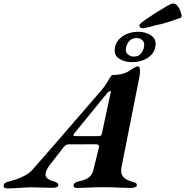

<svg xmlns="http://www.w3.org/2000/svg" viewBox="-86 -1041 1028 1066"><path d="M-43.4 5Q-54.6 5 -60.8 1.6Q-67 -1.8 -65.7 -11.3Q-64.3 -20.9 -56.4 -25.8Q-48.6 -30.7 -37.5 -33.1Q-17.7 -37.8 7 -46.4Q31.8 -54.9 55.5 -68.3Q79.2 -81.8 95.2 -99.8Q161 -174.4 224.1 -247.1Q287.2 -319.9 350 -392.8Q412.7 -465.8 476 -538.7Q493.7 -558.6 505.6 -578.4Q517.5 -598.2 525.5 -611.3Q533.6 -624.5 539.2 -624.5Q564.3 -624.5 587 -629.4Q609.7 -634.4 627.4 -644.9Q643.9 -655.2 657.2 -663.9Q670.4 -672.7 679.5 -672.7Q689.5 -672.7 691.1 -654.8Q692.6 -636.9 687.8 -612.8L588.7 -113.8Q582 -79.7 596.3 -61.3Q610.5 -42.8 646.7 -32.4Q658.6 -29.2 666.2 -25.7Q673.8 -22.2 673.8 -11.9Q673.8 -5.1 663.1 -1.3Q652.4 2.5 642.8 2.5Q623.2 2.5 596.2 1.4Q569.1 0.4 541.2 -0.7Q513.3 -1.8 490.6 -1.8Q471 -1.8 443.9 -1Q416.8 -0.2 389.2 1.1Q361.6 2.5 341.6 2.5Q321.4 2.5 322.5 -12Q323.2 -20.6 331.2 -26.1Q339.2 -31.6 349.7 -33.6Q374.5 -38.8 391 -46.3Q407.4 -53.8 417.9 -66.4Q428.4 -79.1 432.9 -99.7L463.1 -221.2Q465.5 -230.4 460.9 -235.2Q456.3 -240 447.2 -240L295.1 -239.6Q285.6 -239.6 278.6 -234.5Q271.5 -229.3 266 -222.4L196.6 -133.2Q172.9 -102.6 168.1 -83Q163.3 -63.3 175.5 -51.9Q187.7 -40.5 212.6 -34Q222 -31.6 230.2 -26.2Q238.5 -20.8 237.6 -12Q236.8 -5 227.2 -1.6Q217.5 1.8 206.4 1.8Q177 1.8 148.4 0.4Q119.9 -1 90.6 -1Q61.3 -1 24.1 2Q-13 5 -43.4 5ZM340.6 -285.1 460.7 -285.3Q469.2 -285.3 473.6 -288Q477.9 -290.7 479.5 -299.3L526.7 -518.3Q528.8 -525.4 529.2 -530.5Q529.5 -535.6 525.3 -535.6Q523.8 -535.6 519.6 -533.6Q515.4 -531.6 512 -527.7L329.1 -303.8Q320.5 -293.8 321.5 -289.4Q322.6 -285.1 340.6 -285.1ZM645.4 -695.9Q609.8 -695.9 580.3 -712.4Q550.8 -729 550.8 -758.9Q550.8 -806.9 589.4 -835.7Q627.9 -864.5 682.5 -864.5Q705.2 -864.5 727.4 -857.1Q749.5 -849.7 763.7 -835Q777.9 -820.4 777.9 -799.9Q777.9 -751.1 739.4 -723.5Q700.8 -695.9 645.4 -695.9ZM657.7 -726.9Q685.6 -726.9 700.1 -748.1Q714.6 -769.3 714.6 -793.7Q714.6 -809.7 702 -819.8Q689.5 -830 672.2 -830Q644.3 -830 628.4 -809.2Q612.5 -788.3 612.5 -763.7Q612.5 -747.9 626 -737.4Q639.4 -726.9 657.7 -726.9ZM708.7 -884.3Q701.9 -884.1 695.7 -886.7Q689.5 -889.2 688.2 -894.9Q687.3 -899 689.4 -903.9Q691.5 -908.7 701.3 -916.8Q726.7 -936.1 763 -959.5Q799.2 -982.9 828.3 -999.8Q831.2 -1001.9 836.9 -1005.2Q842.5 -1008.6 849 -1011.8Q855.4 -1015 861.6 -1017.7Q867.8 -1020.5 872.6 -1021.4Q888.1 -1021.7 898.1 -1010Q908.2 -998.3 913.3 -985.4Q918.5 -972.4 919 -966.7Q921.2 -963.4 922 -958.3Q922.8 -953.3 922 -949.1Q921.3 -944.8 917.2 -942.1Q879.5 -929.5 845.3 -917.9Q811.1 -906.4 773 -899.5Q768.3 -898 760.2 -895.7Q752.1 -893.4 742.7 -891Q733.2 -888.6 724.5 -886.8Q715.8 -885 708.7 -884.3Z"/></svg>

Font: EB Garamond
Style: Italic
Weight: 400
Italic angle: -17.2°
Designer: Georg Duffner and Octavio Pardo
Foundry: Georg Duffner
Version: Version 1.001